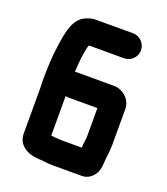

<svg xmlns="http://www.w3.org/2000/svg" viewBox="-123 -755 724 831"><g transform="rotate(20 238.5 -340.0)"><path d="M308 -127H211C198 -127 186 -129 174 -130C173 -130 170 -131 168 -131H166V-313C171 -312 175 -311 179 -311H313V-184C313 -163 308 -147 308 -127ZM405 -610C405 -641 379 -668 348 -668H173C162 -668 150 -665 137 -660C80 -640 70 -574 60 -506C52 -456 50 -394 50 -339C51 -326 51 -314 51 -302V-99C51 -46 96 -20 147 -17C169 -17 189 -12 212 -12H350C365 -12 379 -17 390 -26C411 -44 418 -61 421 -96C421 -104 422 -113 423 -123C426 -144 427 -161 428 -183V-349C428 -392 388 -426 348 -426H179C176 -426 172 -426 168 -425C170 -468 173 -505 182 -542L186 -553H348C379 -553 405 -579 405 -610Z"/></g></svg>

Font: Electronic
Style: UltHv
Weight: 900
Version: Version 1.011